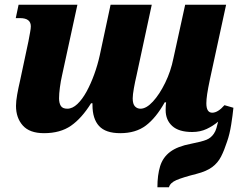

<svg xmlns="http://www.w3.org/2000/svg" viewBox="-20 -556 1025 816"><path d="M167 10Q106 10 77 -22.5Q48 -55 48 -106Q48 -126 53 -154Q58 -182 65 -212L101 -381Q105 -403 108 -419Q111 -435 111 -444Q111 -479 65 -479H47L59 -536H309L244 -237Q238 -211 234.5 -184Q231 -157 231 -138Q231 -118 238.5 -106Q246 -94 266 -94Q288 -94 309 -114Q330 -134 348 -167Q366 -200 380.5 -240Q395 -280 404 -321L450 -536H625L560 -234Q554 -209 549 -181Q544 -153 544 -138Q544 -114 553.5 -104Q563 -94 577 -94Q602 -94 630 -124.5Q658 -155 682 -204Q706 -253 717 -308L767 -536H941L872 -218Q864 -180 860.5 -156.5Q857 -133 857 -117Q857 -77 882 -77Q906 -77 934 -109L972 -98Q969 -67 962.5 -26Q956 15 945 46Q933 83 919.5 109.5Q906 136 882 154Q858 172 815 183Q756 198 729.5 209.5Q703 221 698 240H649Q649 188 660.5 150.5Q672 113 703 89.5Q734 66 792 55Q838 46 857.5 38Q877 30 889 12Q896 2 900 -12Q904 -26 907 -39Q886 -21 858.5 -8Q831 5 797 5Q740 5 712 -20.5Q684 -46 684 -88Q684 -99 684.5 -107Q685 -115 686 -121H680Q643 -55 600 -22.5Q557 10 491 10Q429 10 401 -20.5Q373 -51 373 -110Q373 -115 373 -117H367Q327 -53 281.5 -21.5Q236 10 167 10Z"/></svg>

Font: Noto Serif ExtraBold
Style: Italic
Weight: 800
Italic angle: -12°
Designer: Monotype Design Team
Foundry: Monotype Imaging Inc.
Version: Version 2.013